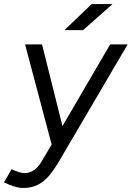

<svg xmlns="http://www.w3.org/2000/svg" viewBox="-74 -720 653 952"><path d="M-54.2 184.2 -16.5 119.2Q5 129 21.2 133.7Q37.3 138.3 46.7 138.3Q98.8 138.3 132.2 80.8L212 -54.2L472.3 -500H559L223.7 71.3Q194.5 121.2 170 150.5Q145.5 179.8 114.3 195.9Q83.2 212 40.7 212Q21 212 -2.8 204.8Q-26.5 197.7 -54.2 184.2ZM50.3 -500H134.5L245.7 -55L261.3 0H183ZM380.7 -700H484L338.2 -570.7H245.7Z"/></svg>

Font: Oak Sans Light Italic
Style: Regular
Weight: 400
Italic angle: -9.5°
Foundry: Erik Kennedy, Walven
Version: Version 1.000;Glyphs 3.1.2 (3151)